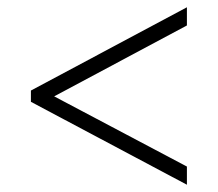

<svg xmlns="http://www.w3.org/2000/svg" viewBox="-20 -622 599 528"><path d="M494 -114V-164L129 -357L494 -552V-602L65 -373V-342Z"/></svg>

Font: Noto Serif Georgian Light
Style: Regular
Weight: 300
Designer: Monotype Design Team, Akaki Razmadze
Foundry: Google LLC
Version: Version 2.003